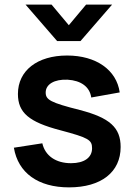

<svg xmlns="http://www.w3.org/2000/svg" viewBox="-20 -795 582 830"><path d="M352 -775 277.5 -686 203 -775H90.5L227 -617.5H328L464.5 -775ZM278.5 15C417.5 15 501.5 -51 501.5 -159.5C501.5 -243.5 454.5 -286 325 -319.5C198.5 -351.5 177.5 -363.5 177.5 -395C177.5 -431 215.5 -453 272 -450.5C330.5 -447 368 -419.5 374.5 -373.5L497.5 -395.5C484 -492.5 396 -555 270 -555C141.5 -555 57.5 -490 57.5 -389C57.5 -308 105 -267.5 240.5 -232C362.5 -199.5 378 -190.5 378 -154C378 -114 344.5 -89.5 287 -89.5C221 -89.5 175 -122 163 -175.5L40 -156.5C58 -47.5 145 15 278.5 15Z"/></svg>

Font: Hauora
Style: Bold
Weight: 700
Designer: Wayne Shih
Foundry: WCYS
Version: Version 1.001;hotconv 1.0.109;makeotfexe 2.5.65596